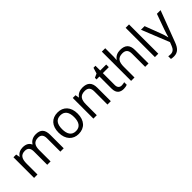

<svg xmlns="http://www.w3.org/2000/svg" viewBox="190 -2022 3525 3525"><g transform="rotate(-45 1952.5 -260.0)"><path d="M673 -546C603 -546 537 -517 501 -456H496C470 -517 414 -546 332 -546C268 -546 207 -519 174 -463H169L156 -536H85V0H173V-278C173 -403 208 -472 316 -472C391 -472 426 -429 426 -345V0H513V-296C513 -410 554 -472 658 -472C732 -472 767 -429 767 -345V0H854V-349C854 -487 794 -546 673 -546Z M1486 -269C1486 -446 1384 -546 1239 -546C1085 -546 990 -446 990 -269C990 -91 1094 10 1236 10C1389 10 1486 -91 1486 -269ZM1081 -269C1081 -396 1128 -472 1237 -472C1346 -472 1395 -396 1395 -269C1395 -142 1346 -63 1238 -63C1129 -63 1081 -142 1081 -269Z M1883 -546C1815 -546 1749 -519 1714 -463H1709L1696 -536H1625V0H1713V-278C1713 -403 1751 -472 1870 -472C1952 -472 1990 -429 1990 -343V0H2077V-349C2077 -487 2011 -546 1883 -546Z M2422 -62C2373 -62 2338 -93 2338 -158V-468H2493V-536H2338V-659H2286L2251 -545L2174 -510V-468H2250V-156C2250 -26 2323 10 2407 10C2439 10 2478 3 2497 -6V-73C2480 -67 2448 -62 2422 -62Z M2692 -537V-760H2604V0H2692V-277C2692 -402 2729 -472 2849 -472C2931 -472 2969 -429 2969 -343V0H3056V-349C3056 -486 2990 -545 2860 -545C2791 -545 2727 -517 2693 -462H2687C2690 -483 2692 -511 2692 -537Z M3310 0V-760H3222V0Z M3396 -536 3612 2 3584 73C3562 131 3526 168 3465 168C3442 168 3420 165 3406 162V232C3423 236 3447 240 3479 240C3583 240 3636 175 3674 74L3905 -536H3810L3701 -232C3682 -177 3663 -118 3655 -85H3651C3643 -129 3626 -177 3606 -231L3490 -536Z"/></g></svg>

Font: Noto Sans Bengali
Style: Regular
Weight: 400
Designer: Jelle Bosma - Monotype Design Team
Foundry: Monotype Imaging Inc.
Version: Version 2.003